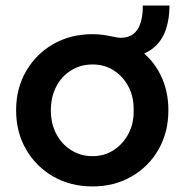

<svg xmlns="http://www.w3.org/2000/svg" viewBox="-20 -661 664 691"><path d="M38 -264Q38 -343 74 -405Q110 -467 172 -502.5Q234 -538 313 -538Q333 -538 350.5 -535.5Q368 -533 382 -530Q392 -528 400 -526.5Q408 -525 414 -525Q455 -525 474.5 -554.5Q494 -584 494 -641H590Q590 -596 578 -558Q566 -520 539 -494.5Q512 -469 469 -459L478 -485Q529 -449 557.5 -392Q586 -335 586 -264Q586 -185 550.5 -123Q515 -61 453 -25.5Q391 10 313 10Q234 10 172 -25.5Q110 -61 74 -123Q38 -185 38 -264ZM461 -264Q462 -312 442.5 -349Q423 -386 389.5 -407.5Q356 -429 313 -429Q270 -429 235.5 -407.5Q201 -386 182 -348.5Q163 -311 163 -264Q163 -217 182 -180Q201 -143 235.5 -121Q270 -99 313 -99Q356 -99 389.5 -121Q423 -143 442.5 -180Q462 -217 461 -264Z"/></svg>

Font: Mach Medium
Style: Regular
Weight: 500
Version: Version 1.002